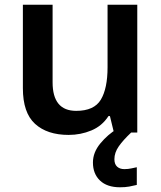

<svg xmlns="http://www.w3.org/2000/svg" viewBox="-20 -655 682 814"><path d="M562 -635V-93H463L446 -163H440Q413 -121 367.5 -102Q322 -83 271 -83Q180 -83 128.5 -130Q77 -177 77 -281V-635H203V-306Q203 -185 303 -185Q379 -185 407.5 -232.5Q436 -280 436 -370V-635ZM465 20Q465 41 476.5 51.5Q488 62 507 62Q523 62 536.5 59Q550 56 560 54V129Q544 133 527.5 136Q511 139 489 139Q434 139 404 110.5Q374 82 374 34Q374 -9 405.5 -47Q437 -85 477 -109L536 -93Q502 -61 483.5 -34.5Q465 -8 465 20Z"/></svg>

Font: Noto Sans Telugu UI SemiBold
Style: Regular
Weight: 600
Designer: Jelle Bosma - Monotype Design Team
Foundry: Monotype Imaging Inc.
Version: Version 2.005; ttfautohint (v1.8.4.7-5d5b)